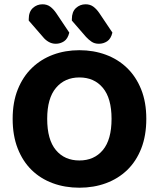

<svg xmlns="http://www.w3.org/2000/svg" viewBox="-20 -858 740 895"><path d="M662 -304Q662 -226 638.5 -166Q615 -106 573 -65.5Q531 -25 474 -4Q417 17 350 17Q283 17 226 -4Q169 -25 127.5 -65.5Q86 -106 62.5 -166Q39 -226 39 -304Q39 -382 63 -441.5Q87 -501 129 -541.5Q171 -582 227.5 -603Q284 -624 350 -624Q416 -624 473 -603Q530 -582 572 -541.5Q614 -501 638 -441.5Q662 -382 662 -304ZM500 -304Q500 -400 459.5 -448.5Q419 -497 350 -497Q282 -497 241 -448.5Q200 -400 200 -304Q200 -207 240.5 -158.5Q281 -110 350 -110Q419 -110 459.5 -158.5Q500 -207 500 -304ZM114 -762V-769Q114 -803 133 -820.5Q152 -838 178 -838Q199 -838 214 -827Q229 -816 242 -797L303 -706Q296 -677 278.5 -665.5Q261 -654 240 -654Q222 -654 206.5 -663Q191 -672 180 -686ZM315 -762V-769Q315 -803 334 -820.5Q353 -838 379 -838Q400 -838 415 -827Q430 -816 443 -797L504 -706Q497 -677 479.5 -665.5Q462 -654 441 -654Q421 -654 407 -663.5Q393 -673 381 -686Z"/></svg>

Font: Baloo Thambi 2
Style: Bold
Weight: 700
Designer: Aadarsh Rajan and Ek Type
Foundry: Ek Type
Version: Version 1.640;hotconv 1.0.111;makeotfexe 2.5.65597; ttfautoh